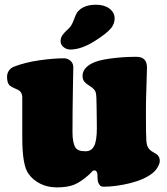

<svg xmlns="http://www.w3.org/2000/svg" viewBox="-20 -772 706 812"><path d="M381.8 -599.1Q324.2 -562.5 277.3 -562.5Q261.2 -562.5 248.8 -572.8Q236.3 -583 236.3 -597.7Q236.3 -612.3 244.4 -623.8Q252.4 -635.3 270 -650.9Q282.7 -662.1 291.7 -686.8Q300.8 -711.4 305.2 -717.8Q329.1 -752 386.2 -752Q421.4 -752 443.1 -735.4Q464.8 -718.8 464.8 -694.3Q464.8 -672.4 450.2 -653.3Q431.2 -630.4 381.8 -599.1ZM597.2 -311.5V-277.3Q597.2 -201.2 598.9 -177.5Q600.6 -153.8 609.4 -143.6Q613.3 -138.2 619.4 -133.8Q625.5 -129.4 632.3 -125.7Q639.2 -122.1 641.1 -120.6Q655.8 -110.8 655.8 -91.3Q655.8 -81.1 647.5 -66.2Q639.2 -51.3 625.5 -40Q590.3 -12.2 530 2.7Q469.7 17.6 418 17.6Q409.7 17.6 405.3 14.4Q400.9 11.2 396.5 2.4Q392.1 -6.3 392.1 -32.7Q392.1 -40 388.7 -45.7Q385.3 -51.3 379.9 -51.3Q375.5 -51.3 372.6 -49.3Q369.6 -47.4 365.2 -42.2Q360.8 -37.1 357.9 -34.7Q323.2 -3.4 294.9 8.5Q266.6 20.5 220.7 20.5Q180.7 20.5 149.7 4.6Q118.7 -11.2 100.1 -37.6Q74.2 -73.2 74.2 -189.9V-359.9Q74.2 -382.8 55.2 -392.6Q53.7 -393.6 40 -399.4Q26.4 -405.3 21 -410.6Q9.8 -420.4 9.8 -447.3Q9.8 -460.9 17.3 -472.7Q24.9 -484.4 39.6 -490.2Q86.4 -508.3 145.5 -516.8Q204.6 -525.4 250.5 -525.4Q266.1 -525.4 278.1 -514.9Q290 -504.4 290 -487.8Q290 -485.8 288.3 -394.5Q286.6 -303.2 286.6 -211.4Q286.6 -189.5 289.8 -174.1Q293 -158.7 297.4 -150.6Q301.8 -142.6 309.8 -138.4Q317.9 -134.3 324.5 -133.3Q331.1 -132.3 342.3 -132.3Q366.7 -132.3 378.2 -154.8Q389.6 -177.2 389.6 -230Q389.6 -244.1 389.2 -268.6Q388.7 -293 388.7 -310.5Q388.7 -368.7 384.8 -381.3Q381.8 -391.6 370.1 -400.9Q365.7 -404.3 355.2 -411.4Q344.7 -418.5 340.8 -422.4Q329.1 -432.6 329.1 -450.7Q329.1 -482.9 367.7 -503.4Q392.1 -517.1 446.3 -524.4Q500.5 -531.7 551.8 -531.7H557.1Q601.6 -531.7 601.6 -486.3Q601.6 -467.8 599.4 -408.7Q597.2 -349.6 597.2 -311.5Z"/></svg>

Font: Cooper* Black
Style: Regular
Weight: 900
Designer: Owen Earl
Foundry: indestructible type*
Version: Version 0.001